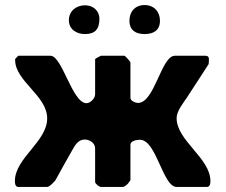

<svg xmlns="http://www.w3.org/2000/svg" viewBox="-20 -741 894 761"><path d="M473 -520H380C376 -518 360 -510 357 -507V-367C357 -351 338 -332 323 -332C266 -332 227 -520 180 -520H53C52 -520 43 -511 40 -507V-503C40 -419 167 -362 167 -272C167 -179 39 -115 39 -23C39 -15 40 0 53 0H167C177 0 198 -24 200 -27C210 -45 256 -129 267 -147C278 -167 291 -188 316 -188C334 -188 357 -175 357 -153V-20C357 -13 373 0 380 0H467C473 0 482 -8 487 -13C490 -17 497 -26 497 -27V-167C497 -184 524 -187 535 -187C600 -187 625 0 680 0H800C813 0 814 -15 814 -23C814 -115 680 -183 680 -273C680 -301 708 -335 720 -353C733 -373 794 -467 807 -487C807 -489 808 -498 808 -500C808 -511 809 -520 793 -520H673C619 -520 593 -333 527 -333C517 -333 497 -341 497 -353V-493C497 -497 476 -520 473 -520ZM253 -661C253 -624 284 -606 317 -606C357 -606 374 -626 374 -666C374 -699 349 -720 317 -720C282 -720 253 -697 253 -661ZM493 -659C493 -621 518 -606 553 -606C589 -606 614 -621 614 -659C614 -694 591 -721 553 -721C515 -721 493 -694 493 -659Z"/></svg>

Font: Asimov Print
Style: C
Weight: 500
Designer: Google
Version: Version 2.000980: 2014